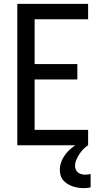

<svg xmlns="http://www.w3.org/2000/svg" viewBox="-20 -755 540 998"><path d="M70 0V-735H438V-655H160V-422H382V-342H160V-80H438V0ZM415 223Q400 223 385.5 220.5Q371 218 357.5 213.5Q344 209 331 201Q318 193 308.5 182Q299 171 295 156.5Q291 142 291 128Q291 99 304.5 72.5Q318 46 339 26Q360 6 385 -8.5Q410 -23 438 -32V0Q424 9 412.5 21Q401 33 392 47Q383 61 376.5 76.5Q370 92 370 108Q370 118 374 127Q378 136 386 142Q394 148 403.5 150.5Q413 153 423 153Q430 153 437 152Q444 151 451 149V219Q442 221 433 222Q424 223 415 223Z"/></svg>

Font: Iosevka SS04 Medium
Style: Regular
Weight: 500
Monospace: yes
Designer: Belleve Invis
Foundry: Belleve Invis
Version: Version 19.0.0; ttfautohint (v1.8.4)